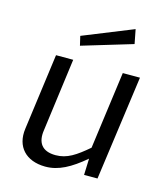

<svg xmlns="http://www.w3.org/2000/svg" viewBox="-113 -842 814 939"><g transform="rotate(15 293.5 -373.0)"><path d="M202 9H205C270 9 329 -23 401 -84L398 -1H466L539 -531H452L399 -139C338 -87 296 -58 238 -58C168 -58 142 -98 152 -162L201 -531H114L62 -145C49 -51 106 8 202 9ZM204 -653 215 -606 471 -683 457 -755Z"/></g></svg>

Font: Cheyenne Sans
Style: Italic
Weight: 400
Italic angle: -8.13011°
Designer: The Public Sans project authors (U.S. Web Design System), Libre Franklin designed by Pablo Impallari and Rodrigo Fuenzal
Foundry: The Cheyenne Sans Project Authors
Version: Version 2.007